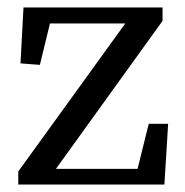

<svg xmlns="http://www.w3.org/2000/svg" viewBox="-20 -495 496 515"><path d="M29 0V-35L316 -432H114L87 -321L35 -325L43 -475H416V-439L130 -42H349L379 -163H431L421 0Z"/></svg>

Font: Source Serif Pro
Style: Regular
Weight: 400
Designer: Frank Grießhammer
Foundry: Adobe Systems Incorporated
Version: Version 3.001;hotconv 1.0.111;makeotfexe 2.5.65597